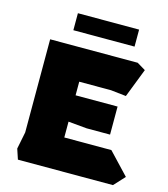

<svg xmlns="http://www.w3.org/2000/svg" viewBox="-128 -992 954 1091"><g transform="rotate(15 349.0 -446.0)"><path d="M80 0 60 -60 80 -160V-708H595L645 -678L579 -508L489 -518H302V-438H549V-273H411L302 -283V-190H579L698 -64L639 0ZM194 -792V-892H554V-792Z"/></g></svg>

Font: Rowdies
Style: Bold
Weight: 700
Designer: Jaikishan Patel
Version: Version 1.000; ttfautohint (v1.8.3)